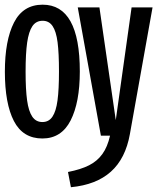

<svg xmlns="http://www.w3.org/2000/svg" viewBox="-21 -571 662 808"><path d="M-0.5 -269.2Q-0.5 -401 37.9 -476.2Q76.4 -551.3 158.5 -551.3Q314.9 -551.3 314.9 -270.3Q314.9 -140 276.2 -64.1Q237.4 11.8 157.4 11.8Q75.4 11.8 37.4 -61.8Q-0.5 -135.4 -0.5 -269.2ZM265.1 152.8Q319.5 142.1 353.8 124.6Q388.2 107.2 409.7 77.4Q431.3 47.7 442.1 0H403.6L306.2 -540H397.4L466.2 -65.6L532.8 -540H621L525.6 -6.7Q507.2 96.4 445.6 151.5Q384.1 206.7 277.4 216.9ZM227.2 -270.3Q227.2 -347.2 221.3 -393.1Q215.4 -439 200.3 -461.3Q185.1 -483.6 158.5 -483.6Q130.8 -483.6 115.4 -461Q100 -438.5 93.3 -392.1Q86.7 -345.6 86.7 -269.2Q86.7 -193.8 93.1 -148.2Q99.5 -102.6 114.9 -80Q130.3 -57.4 157.4 -57.4Q184.6 -57.4 199.7 -80Q214.9 -102.6 221 -148.2Q227.2 -193.8 227.2 -270.3Z"/></svg>

Font: Fira Code Fixed
Style: Regular
Weight: 400
Monospace: yes
Designer: Carrois Corporate, Edenspiekermann AG, Nikita Prokopov
Foundry: Carrois Corporate, Edenspiekermann AG, Nikita Prokopov
Version: Version 5.002